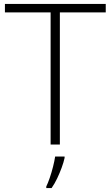

<svg xmlns="http://www.w3.org/2000/svg" viewBox="-20 -734 562 975"><path d="M284 0H237V-671H5V-714H517V-671H284ZM308 68Q303 91 293 118Q283 145 270.5 171.5Q258 198 242 221H215V213Q223 197 232.5 169.5Q242 142 249.5 112Q257 82 260 61H308Z"/></svg>

Font: Noto Sans Oriya ExtraLight
Style: Regular
Weight: 250
Version: Version 2.003